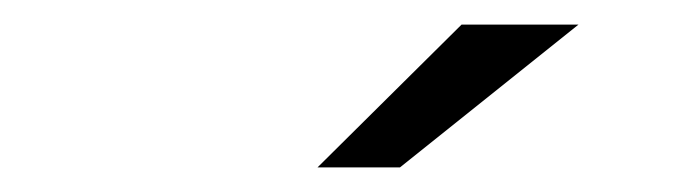

<svg xmlns="http://www.w3.org/2000/svg" viewBox="-20 -736 549 156"><path d="M355 -716H450L305 -600H238Z"/></svg>

Font: Red Hat Display
Style: Italic
Weight: 400
Italic angle: -12°
Designer: Pentagram / MCKL
Foundry: Pentagram / MCKL
Version: Version 1.003; Red Hat Display Italic